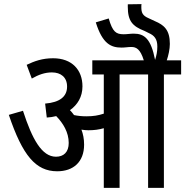

<svg xmlns="http://www.w3.org/2000/svg" viewBox="-20 -916 903 936"><path d="M390 -211C390 -239 385 -263 377 -284C389 -282 401 -281 411 -281C438 -281 462 -284 486 -291V0H563V-553H702V0H779V-553H863V-622H793C801 -645 808 -677 808 -702C808 -770 780 -794 735 -813L705 -827C674 -840 669 -855 669 -882C669 -888 669 -892 670 -896L603 -895V-883C603 -813 626 -788 685 -765L705 -755C733 -743 747 -725 747 -689C747 -664 743 -646 736 -624C716 -727 684 -752 632 -752C616 -752 600 -749 583 -749C546 -749 529 -760 510 -826L447 -807C480 -701 522 -684 573 -684C590 -684 605 -687 620 -687C644 -687 664 -677 681 -622H430V-553H486V-362C459 -353 435 -349 401 -349C379 -349 360 -351 341 -355C335 -363 328 -372 321 -379C358 -405 382 -444 382 -495C382 -575 331 -632 239 -632C186 -632 148 -618 110 -600L135 -533C168 -552 199 -563 233 -563C277 -563 307 -539 307 -494C307 -446 273 -417 200 -411L208 -343C224 -344 239 -346 254 -350C288 -315 315 -271 315 -219C315 -174 290 -152 253 -152C184 -152 137 -237 92 -376L23 -356C90 -158 154 -81 259 -81C337 -81 390 -126 390 -211Z"/></svg>

Font: Noto Sans Condensed
Style: Regular
Weight: 400
Width: 3
Designer: Monotype Design Team
Foundry: Monotype Imaging Inc.
Version: Version 2.013